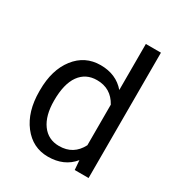

<svg xmlns="http://www.w3.org/2000/svg" viewBox="-180 -867 923 995"><g transform="rotate(30 282.0 -370.0)"><path d="M46.4 -268.6Q46.4 -390.1 104 -464.1Q161.6 -538.1 254.9 -538.1Q347.7 -538.1 401.9 -474.6V-750H492.2V0H409.2L404.8 -56.6Q350.6 9.8 253.9 9.8Q162.1 9.8 104.2 -65.4Q46.4 -140.6 46.4 -261.7ZM136.7 -258.3Q136.7 -168.5 173.8 -117.7Q210.9 -66.9 276.4 -66.9Q362.3 -66.9 401.9 -144V-386.7Q361.3 -461.4 277.3 -461.4Q210.9 -461.4 173.8 -410.2Q136.7 -358.9 136.7 -258.3Z"/></g></svg>

Font: Roboto
Style: Regular
Weight: 400
Designer: Google
Version: Version 2.134; 2016; ttfautohint (v1.6)